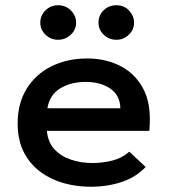

<svg xmlns="http://www.w3.org/2000/svg" viewBox="-20 -698 640 729"><path d="M326 11Q246 11 182.5 -17Q119 -45 83 -98.5Q47 -152 47 -229Q47 -306 81.5 -361.5Q116 -417 176 -446.5Q236 -476 311 -476Q378 -476 432 -450Q486 -424 517.5 -372.5Q549 -321 549 -246Q549 -236 548.5 -223Q548 -210 547 -201H158Q162 -158 186.5 -131.5Q211 -105 249 -92Q287 -79 331 -79Q370 -79 407 -88.5Q444 -98 471 -122L533 -64Q496 -25 442 -7Q388 11 326 11ZM160 -287H437Q436 -336 399 -361.5Q362 -387 305 -387Q250 -387 209.5 -363Q169 -339 160 -287ZM201 -547Q173 -547 153 -566Q133 -585 133 -612Q133 -639 152.5 -658.5Q172 -678 201 -678Q230 -678 249.5 -658Q269 -638 269 -612Q269 -585 248.5 -566Q228 -547 201 -547ZM422 -547Q394 -547 374 -566Q354 -585 354 -612Q354 -640 373.5 -659Q393 -678 422 -678Q452 -678 470.5 -657.5Q489 -637 489 -612Q489 -585 469 -566Q449 -547 422 -547Z"/></svg>

Font: Inconsolata Expanded Bold
Style: Regular
Weight: 700
Width: 7
Monospace: yes
Designer: Raph Levien, Cyreal, Brenton Simpson
Foundry: Raph Levien, Cyreal, Google
Version: Version 3.001; ttfautohint (v1.8.2.53-6de2)